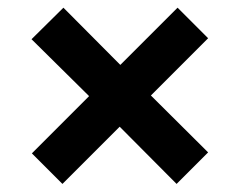

<svg xmlns="http://www.w3.org/2000/svg" viewBox="-20 -583 615 492"><path d="M140 -111.7 61.7 -190 208.3 -336.7 60.8 -482.5 142.5 -563.3 288.3 -416.7 435 -563.3 513.3 -485 366.7 -338.3 513.3 -192.5 432.5 -111.7 286.7 -258.3Z"/></svg>

Font: Funnel Display Light
Style: Bold
Weight: 700
Version: Version 1.000